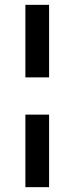

<svg xmlns="http://www.w3.org/2000/svg" viewBox="-20 -603 308 794"><path d="M85 -283V-583H183V-283ZM85 171V-129H183V171Z"/></svg>

Font: Rokkitt SemiBold
Style: Bold
Weight: 700
Version: Version 3.103